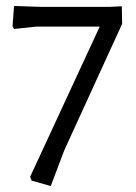

<svg xmlns="http://www.w3.org/2000/svg" viewBox="-20 -521 457 643"><path d="M346 -498H117L27 -501L22 -433L27 -424L103 -432H314L81 71L86 84L150 102L195 -17L389 -441L388 -500Z"/></svg>

Font: Alegreya Sans SC
Style: Regular
Weight: 400
Designer: Juan Pablo del Peral
Foundry: Huerta Tipografica
Version: Version 1.000;PS 001.000;hotconv 1.0.70;makeotf.lib2.5.58329